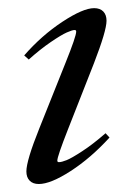

<svg xmlns="http://www.w3.org/2000/svg" viewBox="-20 -445 321 476"><path d="M76.2 11.2Q61.5 11.2 53.5 2.9Q45.4 -5.4 45.4 -20Q45.4 -46.9 77.6 -127L142.6 -289.6Q168.9 -355 168.9 -366.7Q168.9 -370.6 165 -370.6Q159.2 -370.6 145.5 -364.5Q131.8 -358.4 105.7 -340.6Q79.6 -322.8 51.3 -297.4L40 -307.6Q83 -356.9 134.5 -390.9Q186 -424.8 213.4 -424.8Q228 -424.8 236.1 -416.5Q244.1 -408.2 244.1 -393.6Q244.1 -368.7 212.9 -288.1L148.4 -124Q122.1 -57.1 122.1 -46.9Q122.1 -43 126 -43Q132.8 -43 145 -47.9Q157.2 -52.7 183.8 -70.1Q210.4 -87.4 241.7 -114.7L251.5 -104Q205.1 -53.2 155.3 -21Q105.5 11.2 76.2 11.2Z"/></svg>

Font: Elstob 18pt
Style: Italic
Weight: 400
Italic angle: -20°
Designer: Peter S. Baker
Version: Version 1.015